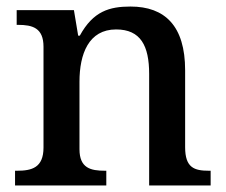

<svg xmlns="http://www.w3.org/2000/svg" viewBox="-20 -567 691 587"><path d="M26 0H305V-45H301C257 -45 223 -53 223 -111V-317C223 -402 251 -477 335 -477C410 -477 436 -427 436 -341V0H624V-45H619C574 -45 546 -54 546 -117V-352C546 -488 484 -547 379 -547C315 -547 265 -533 224 -458H219L206 -536H31V-491H35C79 -491 113 -482 113 -424V-116C113 -54 77 -45 32 -45H26Z"/></svg>

Font: Noto Serif Tamil Medium
Style: Italic
Weight: 500
Italic angle: -12°
Designer: Indian Type Foundry, Tom Grace, and the Monotype Design Team
Foundry: Monotype Imaging Inc.
Version: Version 2.003